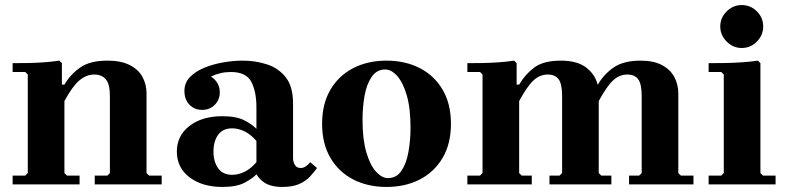

<svg xmlns="http://www.w3.org/2000/svg" viewBox="-20 -730 3120 760"><path d="M560 -45 570 -35H620V0H355V-35H405L415 -45V-350Q415 -398 398.5 -416.5Q382 -435 353 -435Q322 -435 294.5 -412Q267 -389 235 -330V-45L245 -35H295V0H30V-35H80L90 -45V-435L80 -445H30V-480Q56 -480 89.5 -480.5Q123 -481 156 -483.5Q189 -486 215 -490L225 -480V-395H235Q258 -435 297 -462.5Q336 -490 405 -490Q459 -490 493.5 -472.5Q528 -455 544 -425.5Q560 -396 560 -360Z M1096 10Q1062 10 1037.5 -1Q1013 -12 995 -40V-305Q995 -368 974.5 -406.5Q954 -445 894 -445Q872 -445 853 -440.5Q834 -436 815 -427Q831 -417 840.5 -401Q850 -385 850 -365Q850 -335 830 -315Q810 -295 780 -295Q750 -295 730 -315.5Q710 -336 710 -370Q710 -402 731.5 -424.5Q753 -447 788 -461.5Q823 -476 863.5 -483Q904 -490 941 -490Q992 -490 1037.5 -475Q1083 -460 1111.5 -423.5Q1140 -387 1140 -320V-104Q1140 -90 1147 -77.5Q1154 -65 1170 -65Q1181 -65 1190.5 -71.5Q1200 -78 1208 -88L1235 -65Q1223 -48 1206.5 -30.5Q1190 -13 1164 -1.5Q1138 10 1096 10ZM860 10Q781 10 730.5 -28Q680 -66 680 -130Q680 -193 730 -231.5Q780 -270 860 -270Q916 -270 947.5 -253.5Q979 -237 995 -220V-172Q974 -197 949 -209.5Q924 -222 899 -222Q862 -222 843.5 -196.5Q825 -171 825 -130Q825 -90 843.5 -64Q862 -38 899 -38Q924 -38 949 -50.5Q974 -63 995 -88V-40Q979 -23 947.5 -6.5Q916 10 860 10Z M1510 -490Q1584 -490 1641.5 -460.5Q1699 -431 1732 -375Q1765 -319 1765 -240Q1765 -161 1732 -105Q1699 -49 1641.5 -19.5Q1584 10 1510 10Q1436 10 1378.5 -19.5Q1321 -49 1288 -105Q1255 -161 1255 -240Q1255 -319 1288 -375Q1321 -431 1378.5 -460.5Q1436 -490 1510 -490ZM1515 -25Q1550 -25 1569.5 -54.5Q1589 -84 1597 -130Q1605 -176 1605 -224Q1605 -302 1590 -353Q1575 -404 1552 -429.5Q1529 -455 1505 -455Q1471 -455 1451 -425.5Q1431 -396 1423 -350.5Q1415 -305 1415 -256Q1415 -179 1430 -127.5Q1445 -76 1468.5 -50.5Q1492 -25 1515 -25Z M2675 -35H2725V0H2470V-35H2510L2520 -45V-350Q2520 -398 2506 -416.5Q2492 -435 2463 -435Q2432 -435 2407 -412Q2382 -389 2350 -330V-45L2360 -35H2400V0H2155V-35H2195L2205 -45V-350Q2205 -398 2191 -416.5Q2177 -435 2148 -435Q2117 -435 2092 -412Q2067 -389 2035 -330V-45L2045 -35H2085V0H1830V-35H1880L1890 -45V-435L1880 -445H1830V-480Q1856 -480 1889.5 -480.5Q1923 -481 1956 -483.5Q1989 -486 2015 -490L2025 -480V-395H2035Q2058 -435 2094.5 -462.5Q2131 -490 2200 -490Q2265 -490 2300.5 -462.5Q2336 -435 2346 -394Q2369 -435 2408.5 -462.5Q2448 -490 2515 -490Q2567 -490 2600 -472.5Q2633 -455 2649 -425.5Q2665 -396 2665 -360V-45Z M2785 0V-35H2835L2845 -45V-435L2835 -445H2785V-480Q2811 -480 2847 -480.5Q2883 -481 2918.5 -483.5Q2954 -486 2980 -490L2990 -480V-45L3000 -35H3050V0ZM2916 -540Q2882 -540 2856.5 -565.5Q2831 -591 2831 -625Q2831 -660 2856.5 -685Q2882 -710 2916 -710Q2951 -710 2976 -685Q3001 -660 3001 -625Q3001 -591 2976 -565.5Q2951 -540 2916 -540Z"/></svg>

Font: Brygada 1918
Style: Bold
Weight: 700
Designer: Mateusz Machalski | Borys Kosmynka | Przemek Hoffer
Foundry: NIEPODLEGLA 2018
Version: Version 3.006